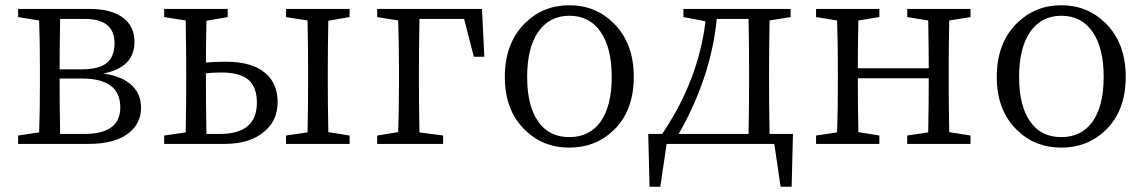

<svg xmlns="http://www.w3.org/2000/svg" viewBox="-20 -548 4358 731"><path d="M49 0V-32L129 -44Q132 -127 132 -228V-286Q132 -388 129 -470L49 -483V-514H322Q404 -514 449 -480Q492 -447 492 -389Q492 -291 373 -268Q446 -258 483 -222Q517 -189 517 -138Q517 -79 471 -42Q418 0 316 0ZM209 -38H300Q438 -38 438 -139Q438 -249 293 -249H207V-228Q207 -150 209 -38ZM207 -284H291Q356 -284 386 -308Q416 -332 416 -384Q416 -476 302 -476H209Q207 -370 207 -284Z M605 0V-32L687 -44Q689 -156 689 -228V-286Q689 -360 687 -470L605 -483V-514H847V-483L766 -469Q764 -375 764 -310Q802 -313 840 -313Q939 -313 990 -270Q1037 -230 1037 -159Q1037 -89 986 -47Q932 0 833 0ZM1069 0V-32L1151 -44Q1153 -156 1153 -228V-286Q1153 -360 1151 -470L1069 -483V-514H1311V-483L1230 -469Q1228 -359 1228 -286V-228Q1228 -155 1230 -45L1311 -32V0ZM766 -38H817Q958 -38 958 -157Q958 -217 925.5 -244.5Q893 -272 822 -272Q793 -272 764 -269V-228Q764 -150 766 -38Z M1416 0V-32L1496 -45Q1499 -128 1499 -228V-283Q1499 -388 1496 -470L1416 -483V-514H1815L1824 -332H1784L1747 -476H1577Q1575 -364 1575 -283V-228Q1575 -156 1577 -44L1667 -32V0Z M1979 -53Q1902 -127 1902 -255.5Q1902 -384 1979 -460Q2048 -528 2148 -528Q2247 -528 2316 -460Q2393 -384 2393 -255.5Q2393 -127 2317 -53Q2248 14 2147.5 14Q2047 14 1979 -53ZM2266 -84Q2309 -144 2309 -255Q2309 -366 2266.5 -427Q2224 -488 2148 -488Q2072 -488 2029.5 -427Q1987 -366 1987 -255Q1987 -144 2030 -84Q2071 -26 2147.5 -26Q2224 -26 2266 -84Z M2453 163 2448 -38H2501Q2639 -242 2666 -467L2582 -483V-514H2990V-483L2910 -470Q2908 -360 2908 -286V-228Q2908 -150 2910 -38H2999L2994 163H2952L2928 0H2518L2494 163ZM2564 -38H2830Q2832 -150 2832 -228V-286Q2832 -366 2830 -476H2709Q2687 -254 2564 -38Z M3087 0V-32L3167 -44Q3170 -127 3170 -228V-286Q3170 -388 3167 -470L3087 -483V-514H3328V-483L3248 -470Q3246 -362 3246 -288H3516Q3516 -364 3514 -470L3434 -483V-514H3675V-483L3594 -470Q3592 -360 3592 -286V-228Q3592 -155 3594 -45L3675 -32V0H3434V-32L3514 -44Q3516 -154 3516 -250H3246Q3246 -153 3248 -45L3328 -32V0Z M3852 -53Q3775 -127 3775 -255.5Q3775 -384 3852 -460Q3921 -528 4021 -528Q4120 -528 4189 -460Q4266 -384 4266 -255.5Q4266 -127 4190 -53Q4121 14 4020.5 14Q3920 14 3852 -53ZM4139 -84Q4182 -144 4182 -255Q4182 -366 4139.5 -427Q4097 -488 4021 -488Q3945 -488 3902.5 -427Q3860 -366 3860 -255Q3860 -144 3903 -84Q3944 -26 4020.5 -26Q4097 -26 4139 -84Z"/></svg>

Font: GenRyuMin TW R
Style: Regular
Weight: 400
Version: Version 1.501;PS 1;hotconv 16.6.51;makeotf.lib2.5.65220